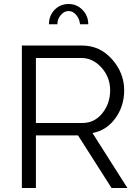

<svg xmlns="http://www.w3.org/2000/svg" viewBox="-20 -937 693 957"><path d="M322 -882Q300 -882 283 -862Q266 -842 266 -816H224Q224 -859 252 -888Q280 -917 322 -917Q363 -917 391.5 -887.5Q420 -858 420 -816H379Q376 -844 359.5 -863Q343 -882 322 -882ZM159 0H89V-710H389Q478 -710 538.5 -641.5Q599 -573 599 -487Q599 -408 555 -347.5Q511 -287 441 -274L615 0H536L369 -262H159ZM159 -648V-324H391Q451 -324 490 -372.5Q529 -421 529 -487Q529 -552 486 -600Q443 -648 385 -648Z"/></svg>

Font: Raleway
Style: Regular
Weight: 400
Designer: Matt McInerney, Pablo Impallari, Rodrigo Fuenzalida
Foundry: Matt McInerney, Pablo Impallari, Rodrigo Fuenzalida
Version: Version 1.000;PS 001.001;hotconv 1.0.56; ttfautohint (v1.5)